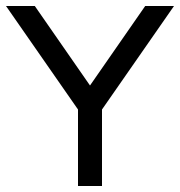

<svg xmlns="http://www.w3.org/2000/svg" viewBox="-20 -620 600 640"><path d="M560 -600 320 -255V0H240V-255L0 -600H96L280 -335L464 -600Z"/></svg>

Font: Gauge
Style: Regular
Weight: 400
Designer: Daniel Pimley
Foundry: Daniel Pimley
Version: Version 2.0